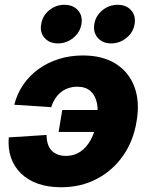

<svg xmlns="http://www.w3.org/2000/svg" viewBox="-20 -770 620 801"><path d="M234.9 11.2Q180.7 11.2 138.4 -3.7Q96.2 -18.6 67.6 -46.4Q39.1 -74.2 25.9 -112.1Q12.7 -149.9 16.6 -196.8L174.3 -207Q174.3 -187 179.2 -170.7Q184.1 -154.3 194.3 -143.1Q204.6 -131.8 219.7 -125.7Q234.9 -119.6 255.4 -119.6Q289.1 -119.6 315.2 -137.2Q341.3 -154.8 358.9 -187.3Q376.5 -219.7 383.8 -263.7Q391.1 -308.1 384.3 -340.3Q377.4 -372.6 357.2 -390.4Q336.9 -408.2 302.7 -408.2Q282.7 -408.2 265.4 -402.3Q248 -396.5 234.1 -385.3Q220.2 -374 210 -358.2Q199.7 -342.3 193.4 -322.8L39.6 -333Q51.3 -379.4 77.4 -417.2Q103.5 -455.1 141.1 -482.2Q178.7 -509.3 225.6 -523.9Q272.5 -538.6 325.7 -538.6Q407.7 -538.6 462.6 -504.2Q517.6 -469.7 540.8 -407.7Q564 -345.7 549.8 -263.7Q536.6 -181.6 493.2 -119.9Q449.7 -58.1 383.5 -23.4Q317.4 11.2 234.9 11.2ZM384.3 -219.7H224.6L239.7 -311H399.4ZM443.8 -588.9Q408.2 -588.9 387.9 -612.1Q367.7 -635.3 373.5 -669.4Q378.9 -704.1 407 -727.1Q435.1 -750 470.7 -750Q506.8 -750 527.1 -727.1Q547.4 -704.1 541.5 -669.4Q536.1 -635.3 507.8 -612.1Q479.5 -588.9 443.8 -588.9ZM221.7 -588.9Q186 -588.9 165.8 -612.1Q145.5 -635.3 151.9 -669.4Q157.2 -704.1 185.1 -727.1Q212.9 -750 248.5 -750Q284.7 -750 305.2 -727.1Q325.7 -704.1 319.8 -669.4Q314 -635.3 285.9 -612.1Q257.8 -588.9 221.7 -588.9Z"/></svg>

Font: Inter 24pt ExtraBold
Style: Italic
Weight: 800
Italic angle: -9.3988°
Designer: Rasmus Andersson
Foundry: rsms
Version: Version 4.001;git-66647c0bb